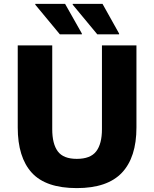

<svg xmlns="http://www.w3.org/2000/svg" viewBox="-20 -953 792 985"><path d="M71 -720H248V-290Q248 -215 276.5 -176.5Q305 -138 374 -138Q444 -138 473.5 -176.5Q503 -215 503 -290V-720H680V-299Q680 -146 605.5 -67Q531 12 374 12Q215 12 143 -67Q71 -146 71 -299ZM287 -777 161 -929V-933H314L400 -781V-777ZM479 -777 353 -929V-933H506L591 -781V-777Z"/></svg>

Font: Kufam
Style: Bold
Weight: 700
Designer: Wael Morcos, Artur Schmal
Foundry: Original Type
Version: Version 1.300; ttfautohint (v1.8.3)